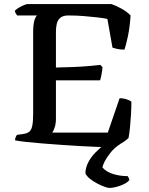

<svg xmlns="http://www.w3.org/2000/svg" viewBox="-20 -724 732 944"><path d="M530 0Q505 0 466 -1.5Q427 -3 380 -5.5Q333 -8 284.5 -11.5Q236 -15 191 -18.5Q146 -22 110 -26Q74 -30 54 -34Q54 -42 57 -49.5Q60 -57 64 -61L93 -65Q113 -68 123.5 -76Q134 -84 138.5 -105Q143 -126 143 -166V-568Q143 -596 146.5 -613Q150 -630 155 -638.5Q160 -647 162 -648H65Q61 -652 57.5 -658Q54 -664 53 -671Q59 -678 71.5 -685.5Q84 -693 97 -698.5Q110 -704 116 -704H527Q554 -695 580 -680Q606 -665 622 -648Q618 -588 608.5 -544Q599 -500 592 -480Q572 -480 556.5 -483.5Q541 -487 533 -490L508 -631Q489 -635 459 -638.5Q429 -642 392 -645Q355 -648 316 -648Q290 -648 276.5 -636.5Q263 -625 259 -606.5Q255 -588 255 -568V-392Q301 -393 340 -394.5Q379 -396 412.5 -399Q446 -402 473 -405L484 -394Q482 -372 478.5 -354.5Q475 -337 472 -329H255V-140Q255 -116 249 -98Q243 -80 237 -72H510L568 -241Q588 -241 604.5 -235Q621 -229 626 -224Q626 -194 624 -160.5Q622 -127 619 -96.5Q616 -66 612 -46Q604 -37 588 -26.5Q572 -16 556 -8Q540 0 530 0ZM517 200Q511 200 495 194.5Q479 189 459.5 179Q440 169 423.5 156Q407 143 400 129Q400 102 413 76Q426 50 448 27Q470 4 495 -14L570 -15Q542 3 523 27Q504 51 494 71Q484 91 484 100Q504 122 537.5 132Q571 142 608 142Q610 145 613 151Q616 157 616 162Q602 178 571 189Q540 200 517 200Z"/></svg>

Font: Texturina Medium
Style: Regular
Weight: 500
Designer: Guillermo Torres Carreño
Foundry: Omnibus-Type
Version: Version 1.003